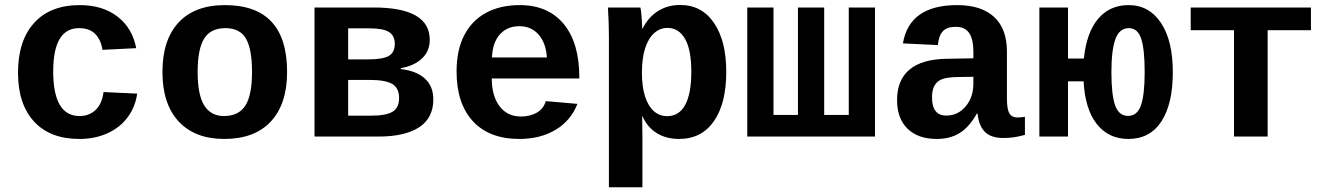

<svg xmlns="http://www.w3.org/2000/svg" viewBox="-20 -559 5441 786"><path d="M304.7 9.8Q184.6 9.8 119.1 -61.8Q53.7 -133.3 53.7 -261.2Q53.7 -392.1 119.6 -465.1Q185.5 -538.1 306.6 -538.1Q399.9 -538.1 460.9 -491.2Q522 -444.3 537.6 -361.8L399.4 -355Q393.6 -395.5 370.1 -419.7Q346.7 -443.8 303.7 -443.8Q197.8 -443.8 197.8 -266.6Q197.8 -84 305.7 -84Q344.7 -84 371.1 -108.6Q397.5 -133.3 403.8 -182.1L541.5 -175.8Q534.2 -121.6 502.7 -79.1Q471.2 -36.6 419.9 -13.4Q368.7 9.8 304.7 9.8Z M1155.3 -264.6Q1155.3 -133.3 1088.9 -61.8Q1022.5 9.8 897.9 9.8Q777.8 9.8 711.4 -61.8Q645 -133.3 645 -264.6Q645 -395.5 710.9 -466.8Q776.9 -538.1 900.9 -538.1Q1155.3 -538.1 1155.3 -264.6ZM1011.7 -264.6Q1011.7 -358.4 986.8 -401.1Q961.9 -443.8 902.8 -443.8Q842.3 -443.8 815.7 -400.9Q789.1 -357.9 789.1 -264.6Q789.1 -170.4 816.2 -127.2Q843.3 -84 896.5 -84Q957 -84 984.4 -126.7Q1011.7 -169.4 1011.7 -264.6Z M1509.8 -528.3Q1739.3 -528.3 1739.3 -396Q1739.3 -350.1 1708 -320.1Q1676.8 -290 1620.6 -279.8V-276.4Q1686 -268.6 1720 -236.8Q1753.9 -205.1 1753.9 -152.3Q1753.9 -75.7 1695.6 -37.8Q1637.2 0 1530.3 0H1267.6V-528.3ZM1405.3 -85.4H1496.6Q1561 -85.4 1587.4 -101.8Q1613.8 -118.2 1613.8 -157.2Q1613.8 -198.7 1585.9 -215.3Q1558.1 -231.9 1491.2 -231.9H1405.3ZM1405.3 -442.9V-315.9H1487.3Q1546.9 -315.9 1571.5 -330.1Q1596.2 -344.2 1596.2 -379.9Q1596.2 -412.6 1572.8 -427.7Q1549.3 -442.9 1493.7 -442.9Z M2106 9.8Q1982.9 9.8 1916 -62.7Q1849.1 -135.3 1849.1 -266.6Q1849.1 -354.5 1880.6 -415Q1912.1 -475.6 1970.2 -506.8Q2028.3 -538.1 2107.9 -538.1Q2223.6 -538.1 2287.6 -460.9Q2351.6 -383.8 2351.6 -241.7V-237.8H1993.2Q1993.2 -166 2025.1 -124Q2057.1 -82 2112.8 -82Q2148.9 -82 2176.8 -97.4Q2204.6 -112.8 2214.4 -145L2343.8 -133.8Q2316.9 -64.9 2254.4 -27.6Q2191.9 9.8 2106 9.8ZM2106 -451.7Q2055.7 -451.7 2025.9 -417.7Q1996.1 -383.8 1994.1 -323.7H2218.8Q2215.3 -382.3 2185.3 -417Q2155.3 -451.7 2106 -451.7Z M2601.6 -528.3Q2604.5 -518.1 2606.7 -487.3Q2608.9 -456.5 2608.9 -442.4H2610.8Q2634.3 -488.8 2673.6 -513.7Q2712.9 -538.6 2765.1 -538.6Q2853 -538.6 2903.1 -464.8Q2953.1 -391.1 2953.1 -265.1Q2953.1 -135.7 2902.6 -63Q2852.1 9.8 2759.8 9.8Q2707.5 9.8 2668.9 -13.9Q2630.4 -37.6 2609.9 -83.5H2608.9L2609.9 3.4V207.5H2472.7V-413.1Q2472.7 -461.9 2468.8 -528.3ZM2607.9 -261.7Q2607.9 -203.6 2620.6 -164.3Q2633.3 -125 2656.5 -104.2Q2679.7 -83.5 2710.9 -83.5Q2760.3 -83.5 2785.2 -129.9Q2810.1 -176.3 2810.1 -265.1Q2810.1 -355 2784.4 -399.9Q2758.8 -444.8 2711.9 -444.8Q2681.6 -444.8 2657.7 -423.1Q2633.8 -401.4 2620.8 -360.8Q2607.9 -320.3 2607.9 -261.7Z M3039.1 0V-528.3H3146.5V-88.4H3246.6V-528.3H3354V-88.4H3454.6V-528.3H3562V0Z M3814.9 9.8Q3738.3 9.8 3695.3 -32Q3652.3 -73.7 3652.3 -149.4Q3652.3 -231.4 3703.4 -274.2Q3754.4 -316.9 3856 -318.4L3964.8 -320.3V-347.2Q3964.8 -397.5 3947.8 -423.3Q3930.7 -449.2 3892.6 -449.2Q3856.9 -449.2 3840.1 -431.4Q3823.2 -413.6 3819.3 -374.5L3676.3 -381.3Q3702.6 -538.1 3898.4 -538.1Q3997.1 -538.1 4049.6 -489.7Q4102.1 -441.4 4102.1 -347.7V-156.2Q4102.1 -111.8 4112.1 -95Q4122.1 -78.1 4145.5 -78.1Q4161.1 -78.1 4175.8 -81.1V-6.8Q4163.6 -3.9 4153.8 -1.5Q4144 1 4134.3 2.4Q4124.5 3.9 4113.5 4.9Q4102.5 5.9 4087.9 5.9Q4036.1 5.9 4011.5 -19.5Q3986.8 -44.9 3981.9 -94.2H3979Q3948.2 -39.1 3908.9 -14.6Q3869.6 9.8 3814.9 9.8ZM3964.8 -244.6 3899.4 -243.7Q3855.5 -242.7 3835.7 -234.6Q3815.9 -226.6 3805.7 -208.7Q3795.4 -190.9 3795.4 -160.2Q3795.4 -85.9 3854 -85.9Q3901.4 -85.9 3933.1 -123.3Q3964.8 -160.6 3964.8 -217.8Z M4352.1 -319.3H4417Q4428.2 -426.3 4475.6 -482.2Q4522.9 -538.1 4600.1 -538.1Q4684.1 -538.1 4732.7 -465.3Q4781.2 -392.6 4781.2 -263.7Q4781.2 -133.3 4734.4 -61.8Q4687.5 9.8 4599.6 9.8Q4518.1 9.8 4470 -51.3Q4421.9 -112.3 4416 -226.1H4352.1V0H4234.9V-528.3H4352.1ZM4529.8 -263.7Q4529.8 -170.4 4545.2 -127.4Q4560.5 -84.5 4598.1 -84.5Q4635.7 -84.5 4650.9 -128.2Q4666 -171.9 4666 -263.7Q4666 -357.9 4651.6 -400.9Q4637.2 -443.8 4601.1 -443.8Q4562.5 -443.8 4546.1 -398.9Q4529.8 -354 4529.8 -263.7Z M4854.5 -528.3H5346.7V-435.5H5169.4V0H5031.7V-435.5H4854.5Z"/></svg>

Font: Liberation Mono
Style: Bold
Weight: 700
Monospace: yes
Designer: Steve Matteson
Foundry: Ascender Corporation
Version: Version 2.1.5